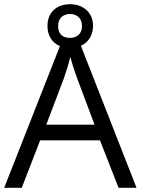

<svg xmlns="http://www.w3.org/2000/svg" viewBox="-20 -898 673 918"><path d="M366.7 -679.2C402.8 -695.3 424.8 -729.5 424.8 -774.9C424.8 -835 380.9 -877.9 314.9 -877.9C250 -877.9 207 -837.9 207 -773.9C207 -727.5 229.5 -692.9 266.6 -677.7L0 0H84L171.9 -227.1H458L546.9 0H632.8ZM314.9 -831.1C348.1 -831.1 372.1 -810.5 372.1 -773.9C372.1 -737.3 348.6 -716.8 314.9 -716.8C277.8 -716.8 257.8 -737.3 257.8 -773.9C257.8 -810.5 281.7 -831.1 314.9 -831.1ZM201.2 -301.8 285.2 -522.9C298.3 -560.5 308.6 -594.7 315.9 -626C327.1 -585.4 338.4 -550.8 349.1 -522.9L432.1 -301.8Z"/></svg>

Font: Open Sans
Style: Regular
Weight: 400
Foundry: Ascender Corporation
Version: Version 1.100;PS 001.100;hotconv 1.0.88;makeotf.lib2.5.64775